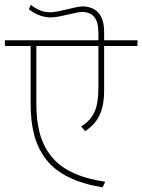

<svg xmlns="http://www.w3.org/2000/svg" viewBox="-35 -790 593 801"><path d="M92.8 -357.9V-598.1H-14.6V-622.1H375.5V-651.9Q375.5 -700.2 357.4 -720.2Q339.4 -740.2 306.2 -740.2Q293.9 -740.2 246.6 -728.8Q199.2 -717.3 177.5 -717.3Q155.8 -717.3 134.3 -724.4Q112.8 -731.4 85.4 -751L93.3 -769.5Q116.7 -752.4 135.3 -745.6Q153.8 -738.8 174.8 -738.8Q195.8 -738.8 244.1 -751Q292.5 -763.2 309.1 -763.2Q350.6 -763.2 375 -737.1Q399.4 -710.9 399.4 -655.8V-622.1H538.6V-598.1H399.4V-413.6Q399.4 -350.1 380.6 -310.1Q361.8 -270 320.3 -242.7L303.7 -262.2Q343.8 -287.6 359.6 -323.7Q375.5 -359.9 375.5 -421.4V-598.1H116.7V-356Q116.7 -285.6 131.3 -232.4Q146 -179.2 179.2 -137.7Q244.6 -55.2 403.8 -31.7L393.1 -8.3Q226.6 -35.6 157.7 -124.5Q123 -169.4 107.9 -226.1Q92.8 -282.7 92.8 -357.9Z"/></svg>

Font: Yantramanav Thin
Style: Regular
Weight: 250
Version: Version 1.001;PS 1.0;hotconv 1.0.72;makeotf.lib2.5.5900; ttf